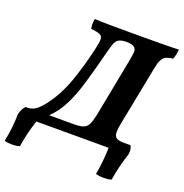

<svg xmlns="http://www.w3.org/2000/svg" viewBox="-208 -812 1077 1121"><g transform="rotate(20 330.5 -252.0)"><path d="M-60 169Q-50 119 -45.5 75.5Q-41 32 -41 -2Q-34 -37 -13 -58H-4Q25 -58 47.5 -73Q70 -88 96 -122Q155 -197 192 -301.5Q229 -406 254 -518Q264 -559 263.5 -579Q263 -599 246.5 -606.5Q230 -614 191 -618Q188 -631 188 -646.5Q188 -662 191 -679Q226 -677 291.5 -676.5Q357 -676 456 -676Q534 -676 584 -676.5Q634 -677 664.5 -677.5Q695 -678 714 -679Q712 -662 709 -647Q706 -632 700 -618Q672 -615 656 -607Q640 -599 630.5 -578.5Q621 -558 614 -519L543 -157Q531 -98 541 -78.5Q551 -59 591 -58H639Q652 -35 646 -2Q634 32 623 75.5Q612 119 604 169Q583 175 556 175Q529 175 507 169Q522 88 524 0H75Q61 42 50.5 85.5Q40 129 34 169Q11 175 -15.5 175Q-42 175 -60 169ZM133 -60H285Q323 -60 343.5 -67Q364 -74 374.5 -95Q385 -116 394 -157L463 -515Q470 -551 472 -573Q474 -595 461 -605Q455 -610 442.5 -613.5Q430 -617 411 -617Q377 -617 358 -604Q346 -594 339.5 -576Q333 -558 322 -515Q292 -398 267 -313.5Q242 -229 211 -167.5Q180 -106 133 -60Z"/></g></svg>

Font: Vollkorn
Style: Bold Italic
Weight: 700
Italic angle: -11°
Designer: Friedrich Althausen
Foundry: Friedrich Althausen
Version: Version 5.000; ttfautohint (v1.8.3)